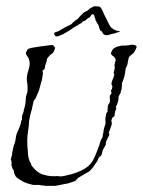

<svg xmlns="http://www.w3.org/2000/svg" viewBox="-20 -596 466 627"><path d="M141 11Q136 11 131.5 11Q127 11 123 10Q115 10 109 8H99Q96 8 92 8Q88 8 85 7Q73 5 57 -2Q39 -12 33 -18Q31 -20 29.5 -23.5Q28 -27 26 -31Q26 -40 21 -45Q19 -48 20 -49Q20 -52 18 -54Q16 -59 18 -61Q18 -62 18 -64Q18 -66 17 -68Q18 -70 17.5 -70.5Q17 -71 17 -72Q15 -72 15 -74L17 -82Q17 -86 19 -88Q19 -90 19.5 -93Q20 -96 20 -100Q22 -104 22 -107Q22 -110 23 -112Q24 -117 25 -120.5Q26 -124 27 -125Q28 -128 30 -136L33 -154Q34 -159 36.5 -164Q39 -169 41 -174Q49 -192 49 -200Q51 -205 52 -206Q51 -214 52 -218L56 -228Q58 -234 58 -238Q63 -252 64 -268Q64 -282 69 -294Q70 -298 70 -303Q70 -308 70 -313Q70 -322 68 -330Q66 -347 73 -367Q75 -373 76 -378.5Q77 -384 77 -388Q77 -392 76.5 -394.5Q76 -397 75 -400Q74 -407 68 -414Q62 -421 67 -429Q70 -437 77 -438Q78 -439 90 -441Q97 -442 103 -443Q109 -444 116 -445L140 -448Q152 -450 154 -448Q155 -446 160 -441Q157 -425 149 -420Q142 -416 134 -405Q133 -403 133 -400.5Q133 -398 132 -396L129 -386Q128 -384 127.5 -382Q127 -380 127 -378Q127 -374 125 -370L122 -368Q122 -367 120 -367Q118 -364 120 -359Q120 -357 120 -354Q120 -351 119 -349Q118 -336 113 -322Q111 -315 109.5 -308.5Q108 -302 105 -295L99 -282Q98 -278 96 -274.5Q94 -271 90 -267Q89 -262 88 -257.5Q87 -253 86 -249Q85 -245 84.5 -241Q84 -237 82 -233Q80 -225 78 -217Q76 -209 75 -201Q75 -191 72 -170Q69 -151 69 -139Q69 -128 69.5 -118Q70 -108 71 -100Q71 -81 79 -65Q81 -64 82 -59Q82 -56 84 -54Q104 -29 124 -25Q144 -19 168 -21Q170 -21 172.5 -20.5Q175 -20 178 -20Q181 -20 184.5 -20.5Q188 -21 192 -22L213 -27Q227 -31 238.5 -36Q250 -41 258 -46Q279 -59 289 -83L296 -100L302 -116Q303 -118 304 -120.5Q305 -123 305 -126Q307 -129 307 -131Q307 -133 308 -134Q310 -140 311 -141Q311 -142 315 -148Q315 -150 315.5 -152.5Q316 -155 316 -158Q318 -162 318 -164.5Q318 -167 318 -169Q319 -171 319 -173Q319 -175 320 -178L323 -187Q326 -195 324 -204Q324 -208 324.5 -212Q325 -216 326 -220Q326 -225 328 -227L332 -233Q330 -236 332 -244Q331 -247 333 -253L338 -261Q339 -265 339 -271Q339 -276 338.5 -278.5Q338 -281 339 -284L342 -288Q343 -289 343 -290Q343 -291 344 -292Q344 -296 343 -297Q343 -300 342 -302Q346 -303 346 -308Q348 -313 346 -316Q344 -320 344 -321Q344 -325 345 -328Q346 -330 346.5 -333Q347 -336 349 -338Q349 -340 350.5 -342.5Q352 -345 352 -349Q355 -353 353 -353Q352 -354 352 -355Q352 -357 351 -358Q352 -360 352 -361.5Q352 -363 353 -365Q353 -368 355 -374Q355 -378 354 -380Q353 -383 355 -388Q355 -392 356 -393L358 -400Q357 -406 352 -411Q345 -415 342 -421Q346 -435 353 -439Q357 -441 361 -443Q365 -445 369 -445Q374 -447 378.5 -447Q383 -447 388 -447Q399 -448 401.5 -448.5Q404 -449 409 -450Q413 -450 416 -449.5Q419 -449 422 -448Q429 -445 424 -437Q420 -426 414 -421Q410 -418 406.5 -415Q403 -412 401 -409L398 -397Q397 -394 397 -391Q397 -388 396 -385Q395 -381 393.5 -379Q392 -377 392 -375Q390 -373 390 -370Q390 -366 389 -363Q389 -361 388.5 -358Q388 -355 387 -351Q387 -346 382 -334Q378 -326 378 -318Q378 -314 377.5 -310.5Q377 -307 377 -305Q376 -303 375.5 -300.5Q375 -298 374 -296Q376 -294 371 -288Q367 -281 367 -278V-275Q367 -270 366 -267Q365 -262 363.5 -258.5Q362 -255 361 -252Q357 -247 359 -245Q361 -243 359 -240L356 -231Q355 -229 355 -226.5Q355 -224 354 -222Q354 -221 355 -221Q356 -221 354 -219Q354 -217 352 -215Q347 -213 347 -211Q343 -204 344 -199Q345 -198 345 -194Q345 -188 343 -184L339 -173Q339 -170 335 -164Q335 -161 337 -159Q337 -155 336 -153Q335 -151 333 -147.5Q331 -144 329 -139Q324 -130 326 -125Q324 -120 321 -115L316 -107Q314 -101 314 -99Q314 -97 311 -89L307 -85Q306 -85 303 -82Q302 -80 301 -77.5Q300 -75 299 -73Q298 -70 296 -67Q294 -64 292 -62Q281 -44 271 -36Q264 -32 256 -27.5Q248 -23 240 -18Q237 -17 232 -12Q227 -5 223 -4Q218 -2 212.5 -0.5Q207 1 202 3Q197 4 190.5 5Q184 6 176 8L160 11ZM164 -477Q162 -477 159.5 -480Q157 -483 157 -484Q157 -490 159 -490L167 -493Q169 -493 171 -494Q173 -495 174 -496Q178 -498 182.5 -501Q187 -504 191 -506L209 -515Q214 -517 216.5 -520.5Q219 -524 222 -525Q224 -528 228 -530.5Q232 -533 235 -535Q237 -539 240 -541.5Q243 -544 244 -546Q247 -548 249 -550.5Q251 -553 254 -555Q260 -559 263 -560Q266 -561 269 -564Q272 -567 273 -568L286 -575Q288 -576 292 -575.5Q296 -575 300 -575Q306 -575 308.5 -571.5Q311 -568 313 -565Q315 -561 316.5 -557.5Q318 -554 320 -549Q322 -545 324.5 -540Q327 -535 330 -529Q333 -523 336 -517Q339 -511 343 -506Q345 -505 347.5 -503Q350 -501 351 -500Q353 -499 355 -498.5Q357 -498 360 -496Q362 -495 365 -495Q368 -495 369 -495Q371 -495 371 -493.5Q371 -492 369 -492Q365 -491 361.5 -489.5Q358 -488 355 -487Q352 -486 347.5 -485.5Q343 -485 338 -483Q334 -481 327 -481Q324 -481 322.5 -482Q321 -483 320 -483Q316 -486 315 -489Q314 -494 309 -495Q306 -498 304 -505Q303 -513 298 -519Q297 -521 295.5 -524Q294 -527 292 -530Q292 -532 291 -535Q290 -538 289 -540Q288 -549 284 -549Q281 -550 279 -548L275 -542Q274 -540 271 -538.5Q268 -537 265 -535Q263 -533 260 -530Q257 -527 253 -527Q250 -527 249.5 -525Q249 -523 248 -522L243 -519Q240 -519 236 -515Q231 -512 225.5 -509Q220 -506 215 -502Q205 -495 192 -488Q189 -485 178 -481Q170 -477 164 -477Z"/></svg>

Font: Estonia
Style: Regular
Weight: 400
Designer: Robert E. Leuschke
Foundry: Robert E. Leuschke
Version: Version 1.014; ttfautohint (v1.8.3)